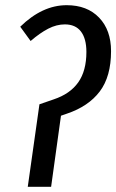

<svg xmlns="http://www.w3.org/2000/svg" viewBox="-20 -720 448 740"><path d="M132 -318 187 -337Q250 -358 281.5 -402.5Q313 -447 313 -520Q313 -571 292 -598.5Q271 -626 230 -626Q198 -626 166 -609.5Q134 -593 98 -562L58 -617Q143 -700 237 -700Q316 -700 362 -652Q408 -604 408 -523Q408 -425 364.5 -367.5Q321 -310 238 -282L215 -274L177 0H87Z"/></svg>

Font: Fira Sans Compressed
Style: Italic
Weight: 400
Width: 1
Italic angle: -8°
Designer: bBox Type GmbH & Carrois Corporate GbR & Edenspiekermann AG
Foundry: bBox Type GmbH & Carrois Corporate GbR & Edenspiekermann AG
Version: Version 4.301